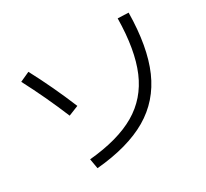

<svg xmlns="http://www.w3.org/2000/svg" viewBox="-142 -929 1222 1139"><g transform="rotate(-30 469.0 -360.0)"><path d="M774.4 -714.8 847.7 -711.9Q844.7 -479.5 779.8 -331.1Q714.8 -182.6 579.6 -103.5Q444.3 -24.4 226.6 -4.9L214.8 -72.3Q415 -90.8 536.1 -161.6Q657.2 -232.4 714.4 -366.7Q771.5 -501 774.4 -714.8ZM90.8 -674.8 157.2 -705.1Q198.2 -627.9 235.8 -547.9Q273.4 -467.8 307.6 -384.8L239.3 -357.4Q170.9 -522.5 90.8 -674.8Z"/></g></svg>

Font: WEMIX Pretendard Variable
Style: Regular
Weight: 400
Designer: Base glyphs from Inter by Rasmus Andersson; Hangeul glyphs from Noto Sans CJK(Source Han Sans) by Jang Soo-young and Kan
Foundry: Kil Hyung-jin
Version: Version 1.000;Glyphs 3.2 (3208)